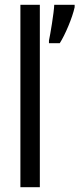

<svg xmlns="http://www.w3.org/2000/svg" viewBox="-20 -780 331 800"><path d="M146 0V-760H65V0ZM291 -750V-760H206C205 -728 189 -633 184 -611V-600H229C251 -634 282 -707 291 -750Z"/></svg>

Font: Noto Sans Thai Looped ExtraCondensed
Style: Regular
Weight: 400
Width: 2
Designer: Sasikarn Vongin, Ben Mitchell
Foundry: The Fontpad Ltd
Version: Version 1.001